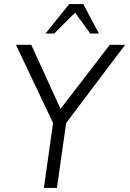

<svg xmlns="http://www.w3.org/2000/svg" viewBox="-20 -919 634 939"><path d="M517 -700H592L303.5 -317.5L258.5 0H194.5L239.5 -317.5L58 -700H133L276 -386.5ZM387.5 -899 463.5 -755H421L347.5 -857L245 -755H202.5L318.5 -899Z"/></svg>

Font: Urbanist Light
Style: Italic
Weight: 300
Italic angle: -8°
Designer: Corey Hu
Foundry: Corey Hu
Version: Version 1.330; ttfautohint (v1.8.4.7-5d5b)